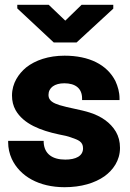

<svg xmlns="http://www.w3.org/2000/svg" viewBox="-20 -770 543 800"><path d="M14 -176C14 -154 19 -130 29 -108C63 -35 143 10 249 10C318 10 375 -7 416 -36C450 -61 480 -100 480 -154C480 -180 474 -202 463 -221C440 -260 401 -286 354 -301C317 -313 263 -321 228 -332C203 -340 182 -350 182 -374C182 -405 208 -423 248 -423C295 -423 322 -401 322 -360V-353H478V-360C478 -386 471 -410 461 -432C426 -501 351 -538 249 -538C182 -538 127 -519 89 -489C58 -463 30 -424 30 -372C30 -349 35 -329 45 -311C78 -253 150 -226 225 -210C247 -206 264 -202 277 -197C306 -187 326 -180 326 -152C326 -120 296 -105 252 -105C199 -105 165 -128 162 -176V-183H14ZM52 -735 204 -593H299L452 -734V-750H320L252 -684L183 -750H52Z"/></svg>

Font: Asimov Pro
Style: Blk
Weight: 900
Designer: Google
Version: Version 2.000980; 2014